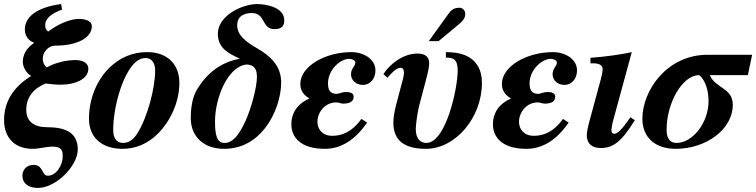

<svg xmlns="http://www.w3.org/2000/svg" viewBox="-25 -718 3714 943"><path d="M275 -698C174 -685 97 -645 97 -573C97 -534 125 -513 142 -509V-507C108 -484 87 -453 87 -414C87 -387 107 -356 127 -346V-344C38 -289 -5 -216 -5 -128C-5 -42 47 13 135 13C165 13 207 2 230 2C273 2 283 16 283 49C283 96 250 145 210 145C179 145 188 92 141 92C97 92 85 125 85 146C85 177 108 205 161 205C251 205 357 96 357 16C357 -59 307 -93 210 -93C140 -93 104 -122 104 -179C104 -239 138 -283 199 -308C217 -305 251 -302 271 -302C348 -302 409 -331 409 -381C409 -404 388 -423 346 -423C296 -423 242 -408 205 -387C191 -398 185 -413 185 -429C185 -461 210 -494 249 -494C355 -494 426 -533 426 -589C426 -609 407 -625 362 -625C316 -625 254 -596 212 -563C199 -572 197 -582 197 -595C197 -624 222 -650 280 -671Z M695 -462C627 -462 563 -435 512 -385C452 -326 412 -235 412 -135C412 -37 482 13 576 13C643 13 702 -13 751 -62C812 -123 856 -217 856 -311C856 -403 796 -462 699 -462ZM737 -372C737 -285 700 -145 651 -65C630 -31 606 -16 580 -16C550 -16 531 -36 531 -80C531 -182 570 -335 630 -402C649 -423 669 -433 690 -433C719 -433 737 -410 737 -372Z M1151 -429C1056 -412 989 -355 943 -279C918 -238 912 -184 912 -136C912 -57 966 13 1076 13C1165 13 1231 -30 1277 -89C1330 -157 1356 -246 1356 -313C1356 -398 1298 -446 1239 -480C1180 -514 1140 -546 1140 -594C1140 -646 1186 -654 1212 -654C1280 -654 1259 -575 1323 -575C1364 -575 1371 -595 1371 -619C1371 -681 1285 -698 1237 -698C1167 -698 1045 -643 1045 -552C1045 -486 1090 -458 1151 -431ZM1237 -342C1237 -284 1205 -176 1180 -122C1147 -51 1116 -16 1078 -16C1040 -16 1031 -55 1031 -122C1031 -236 1093 -391 1185 -401C1208 -401 1237 -393 1237 -342Z M1494 -234C1444 -212 1406 -171 1406 -107C1406 -47 1448 13 1571 13C1674 13 1741 -62 1778 -116L1750 -134C1702 -67 1651 -51 1607 -51C1558 -51 1534 -84 1534 -120C1534 -165 1570 -215 1626 -215C1641 -215 1649 -209 1659 -209C1694 -209 1712 -220 1712 -243C1712 -261 1694 -266 1677 -266C1651 -266 1640 -257 1629 -257C1596 -257 1586 -276 1586 -309C1586 -375 1646 -429 1690 -429C1702 -429 1720 -422 1720 -412C1720 -390 1699 -383 1699 -354C1699 -324 1723 -301 1757 -301C1794 -301 1819 -332 1819 -372C1819 -428 1761 -462 1701 -462C1570 -462 1450 -391 1450 -306C1450 -278 1462 -253 1494 -235Z M2081 -516H2129L2210 -583C2245 -612 2260 -624 2260 -651C2260 -667 2246 -680 2233 -680C2213 -680 2196 -676 2179 -652ZM2165 -435C2199 -435 2223 -429 2223 -372C2223 -284 2165 -16 2069 -16C2041 -16 2017 -35 2017 -85C2017 -105 2026 -169 2033 -196L2071 -340C2077 -362 2083 -394 2083 -407C2083 -436 2066 -455 2026 -455C1956 -455 1892 -406 1858 -354L1878 -336C1897 -359 1922 -385 1942 -385C1956 -385 1959 -374 1959 -358C1958 -341 1950 -314 1944 -292L1920 -201C1912 -169 1907 -140 1907 -115C1907 -33 1955 13 2067 13C2212 13 2342 -140 2342 -311C2342 -378 2313 -427 2253 -449C2229 -458 2200 -462 2165 -462Z M2484 -234C2434 -212 2396 -171 2396 -107C2396 -47 2438 13 2561 13C2664 13 2731 -62 2768 -116L2740 -134C2692 -67 2641 -51 2597 -51C2548 -51 2524 -84 2524 -120C2524 -165 2560 -215 2616 -215C2631 -215 2639 -209 2649 -209C2684 -209 2702 -220 2702 -243C2702 -261 2684 -266 2667 -266C2641 -266 2630 -257 2619 -257C2586 -257 2576 -276 2576 -309C2576 -375 2636 -429 2680 -429C2692 -429 2710 -422 2710 -412C2710 -390 2689 -383 2689 -354C2689 -324 2713 -301 2747 -301C2784 -301 2809 -332 2809 -372C2809 -428 2751 -462 2691 -462C2560 -462 2440 -391 2440 -306C2440 -278 2452 -253 2484 -235Z M3071 -142 3057 -122C3030 -84 3008 -61 2993 -61C2985 -61 2978 -65 2978 -77C2978 -86 2982 -111 2987 -128L3078 -462C3024 -450 2953 -440 2875 -434V-407H2889C2919 -407 2935 -397 2935 -378C2935 -370 2933 -357 2927 -333L2872 -130C2862 -94 2857 -68 2857 -54C2857 -11 2884 9 2925 9C2985 9 3027 -20 3093 -128Z M3669 -449H3450C3251 -449 3130 -274 3130 -135C3130 -43 3193 13 3294 13C3443 13 3574 -83 3574 -203C3574 -288 3490 -282 3461 -349H3648ZM3455 -222C3455 -114 3376 -16 3298 -16C3254 -16 3249 -57 3249 -81C3249 -214 3327 -349 3409 -349C3431 -333 3455 -288 3455 -222Z"/></svg>

Font: XITS
Style: Bold Italic
Weight: 700
Italic angle: -16.33°
Designer: MicroPress Inc., with final additions and corrections provided by Coen Hoffman, Elsevier (retired)
Version: Version 1.105